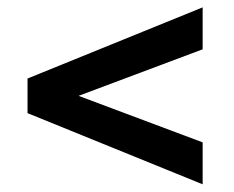

<svg xmlns="http://www.w3.org/2000/svg" viewBox="-20 -613 626 514"><path d="M522.5 -119.6 53.7 -310.1V-402.8L522.5 -593.3V-481L190.4 -356.4L522.5 -231.9Z"/></svg>

Font: Andika New Basic
Style: Bold
Weight: 700
Designer: Victor Gaultney, Annie Olsen, Pablo Ugerman
Foundry: SIL International
Version: Version 5.500; ttfautohint (v1.8.3)